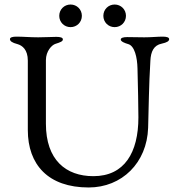

<svg xmlns="http://www.w3.org/2000/svg" viewBox="-20 -815 778 849"><path d="M292 -795C264 -795 242 -773 242 -745C242 -717 264 -695 292 -695C320 -695 342 -717 342 -745C342 -773 320 -795 292 -795ZM487 -795C459 -795 437 -773 437 -745C437 -717 459 -695 487 -695C515 -695 537 -717 537 -745C537 -773 515 -795 487 -795ZM645 -547C647 -587 660 -615 695 -622C718 -627 728 -633 728 -642C728 -650 716 -653 699 -653C676 -653 650 -650 618 -650C589 -650 573 -651 543 -651C526 -651 514 -648 514 -640C514 -631 533 -624 547 -620C575 -612 587 -562 588 -511C590 -434 592 -340 592 -296C592 -140 530 -36 393 -36C271 -36 183 -108 183 -268V-549C183 -589 209 -616 225 -621C247 -628 258 -632 258 -641C258 -649 246 -652 229 -652C208 -652 180 -650 149 -650C112 -650 83 -653 53 -653C36 -653 24 -650 24 -642C24 -633 34 -626 57 -620C79 -614 103 -595 103 -547V-240C103 -87 193 14 372 14C519 14 630 -95 635 -250C638 -342 638 -432 645 -547Z"/></svg>

Font: EB Garamond 12
Style: Regular
Weight: 400
Version: Version 0.016+